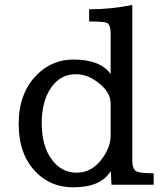

<svg xmlns="http://www.w3.org/2000/svg" viewBox="-20 -763 678 793"><path d="M614.7 0H440.4L437.5 -56.6Q397 10.7 282.2 10.7Q191.4 10.7 129.9 -50.8Q57.1 -123.5 57.1 -251Q57.1 -378.9 132.3 -454.1Q195.3 -517.1 283.2 -517.1Q394.5 -517.1 437 -457V-622.1Q437 -662.6 420.9 -668.9Q408.2 -674.3 348.1 -674.3V-724.6Q440.9 -724.6 526.4 -742.7V-102.1Q526.4 -61.5 545.9 -54.2Q563.5 -47.4 614.7 -47.4ZM437 -203.1V-335Q437 -385.7 379.9 -425.8Q339.8 -456.5 292.5 -456.5Q230.5 -456.5 191.9 -402.3Q152.3 -345.7 152.3 -254.4Q152.3 -156.2 197.3 -99.6Q236.8 -49.8 296.4 -49.8Q360.8 -49.8 403.3 -109.9Q437 -156.2 437 -203.1Z"/></svg>

Font: DYmingA
Style: SemiBold
Weight: 400
Designer: Ichiten Fonts Project, New YuGong
Version: Version 1.00;July 13, 2021;FontCreator 13.0.0.2613 64-bit